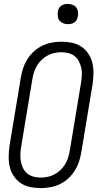

<svg xmlns="http://www.w3.org/2000/svg" viewBox="-20 -957 515 985"><path d="M189 8Q161 8 134.5 2.5Q108 -3 86.5 -17.5Q65 -32 50.5 -54Q36 -76 30 -101.5Q24 -127 24.5 -154.5Q25 -182 29 -210L87 -560Q91 -584 99 -608Q107 -632 121 -654Q135 -676 155 -694Q175 -712 198 -723Q221 -734 246 -738.5Q271 -743 295 -743Q323 -743 349.5 -737.5Q376 -732 397.5 -717.5Q419 -703 433.5 -681Q448 -659 454 -633.5Q460 -608 459.5 -580.5Q459 -553 455 -525L397 -175Q393 -151 385 -127Q377 -103 363 -81Q349 -59 329.5 -41Q310 -23 286.5 -12Q263 -1 238 3.5Q213 8 189 8ZM190 -46Q207 -46 225.5 -50Q244 -54 260.5 -63Q277 -72 291 -85.5Q305 -99 314.5 -115Q324 -131 329.5 -148.5Q335 -166 338 -184L396 -534Q399 -553 400 -572Q401 -591 397 -608.5Q393 -626 385 -642Q377 -658 363 -669Q349 -680 331 -684.5Q313 -689 294 -689Q277 -689 258.5 -685Q240 -681 223.5 -672Q207 -663 193 -649.5Q179 -636 169.5 -620Q160 -604 154.5 -586.5Q149 -569 146 -551L88 -201Q85 -182 84.5 -163Q84 -144 87.5 -126.5Q91 -109 99 -93Q107 -77 121 -66Q135 -55 153 -50.5Q171 -46 190 -46ZM328 -833Q316 -833 304.5 -837.5Q293 -842 285.5 -851Q278 -860 276.5 -872.5Q275 -885 277 -898Q278 -906 282.5 -914.5Q287 -923 294.5 -928Q302 -933 310.5 -935Q319 -937 328 -937Q340 -937 352 -932.5Q364 -928 371 -919Q378 -910 380 -897.5Q382 -885 379 -872Q378 -864 373.5 -855.5Q369 -847 362 -842Q355 -837 346 -835Q337 -833 328 -833Z"/></svg>

Font: Iosevka QP Light
Style: Italic
Weight: 300
Italic angle: -9°
Designer: Belleve Invis
Foundry: Belleve Invis
Version: Version 20.0.0; ttfautohint (v1.8.4)